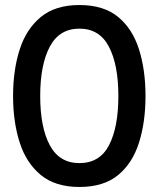

<svg xmlns="http://www.w3.org/2000/svg" viewBox="-20 -732 630 764"><path d="M296 12Q200 12 142 -36Q84 -84 58 -166Q32 -248 32 -350Q32 -452 58 -534Q84 -616 142 -664Q200 -712 296 -712Q392 -712 449.5 -665Q507 -618 533 -536Q559 -454 559 -350Q559 -246 533 -164Q507 -82 449.5 -35Q392 12 296 12ZM296 -83Q377 -83 414 -154.5Q451 -226 451 -350Q451 -474 413.5 -546Q376 -618 296 -618Q216 -618 178 -546Q140 -474 140 -350Q140 -226 178 -154.5Q216 -83 296 -83Z"/></svg>

Font: Rethink Sans Medium
Style: Regular
Weight: 500
Designer: The Rethink Sans project authors (Hans Thiessen). DM Sans designed by Colophon Foundry.
Foundry: Rethink Communications LLC
Version: Version 1.001